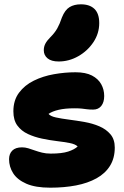

<svg xmlns="http://www.w3.org/2000/svg" viewBox="-20 -860 577 890"><path d="M213 10Q144 10 102 -8.5Q60 -27 41 -57Q22 -87 22 -122Q22 -147 37 -162Q52 -177 82 -177Q97 -177 111.5 -172.5Q126 -168 141.5 -162.5Q157 -157 175 -152.5Q193 -148 215 -148Q267 -148 296 -157.5Q325 -167 340 -181Q329 -192 303 -197Q277 -202 243.5 -206Q210 -210 174.5 -217.5Q139 -225 109 -239Q79 -253 60.5 -278Q42 -303 42 -344Q42 -395 68 -430Q94 -465 136.5 -486Q179 -507 230 -516Q281 -525 330 -525Q377 -525 406 -510Q435 -495 449 -470Q463 -445 463 -415Q463 -386 449.5 -369Q436 -352 412 -352Q395 -352 383.5 -353.5Q372 -355 359.5 -356.5Q347 -358 325 -358Q282 -358 252 -351Q222 -344 205 -332Q214 -321 239.5 -315.5Q265 -310 300 -305.5Q335 -301 372 -294.5Q409 -288 440.5 -274.5Q472 -261 492 -237.5Q512 -214 512 -176Q512 -127 490 -91.5Q468 -56 427.5 -33.5Q387 -11 332.5 -0.5Q278 10 213 10ZM252 -575Q218 -575 200.5 -589.5Q183 -604 183 -627Q183 -644 190.5 -658Q198 -672 213 -687Q234 -708 245.5 -728.5Q257 -749 267 -779Q281 -814 302.5 -827Q324 -840 355 -840Q396 -840 418 -818.5Q440 -797 440 -753Q440 -705 413 -664.5Q386 -624 343 -599.5Q300 -575 252 -575Z"/></svg>

Font: Shantell Sans ExtraBold
Style: Regular
Weight: 800
Designer: Stephen Nixon, Anya Danilova, Shantell Martin
Foundry: Arrow Type
Version: Version 1.011;[c5ecc13dd]